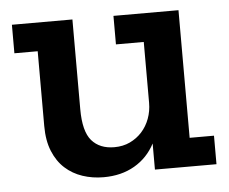

<svg xmlns="http://www.w3.org/2000/svg" viewBox="-41 -495 657 550"><g transform="rotate(-5 288.0 -220.0)"><path d="M384 0V-75Q363 -35 325 -13Q287 9 236 9Q204 9 175.5 -0.5Q147 -10 125.5 -29.5Q104 -49 91.5 -79.5Q79 -110 79 -152V-367H12V-449H186V-191Q186 -127 209 -100.5Q232 -74 274 -74Q299 -74 319 -83.5Q339 -93 353.5 -109Q368 -125 376 -146.5Q384 -168 384 -192V-367H304V-449H491V-82H561V0Z"/></g></svg>

Font: Zilla Slab SemiBold
Style: Regular
Weight: 600
Designer: Typotheque.com
Foundry: Typotheque type foundry
Version: Version 1.1; 2017